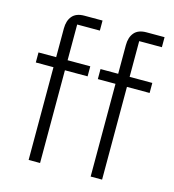

<svg xmlns="http://www.w3.org/2000/svg" viewBox="-110 -832 837 924"><g transform="rotate(15 309.0 -370.0)"><path d="M29 -462V-512H117V-655Q117 -694 136.5 -717Q156 -740 197 -740H287V-690H174V-512H287V-462H174V0H117V-462ZM338 -462V-512H426V-655Q426 -694 445.5 -717Q465 -740 506 -740H596V-690H483V-512H596V-462H483V0H426V-462Z"/></g></svg>

Font: IBM Plex Sans KR Light
Style: Regular
Weight: 300
Designer: Mike Abbink; Paul van der Laan; Pieter van Rosmalen; Wujin Sim; Chorong Kim; Dohee Lee;
Foundry: Sandoll Inc.
Version: Version 1.001